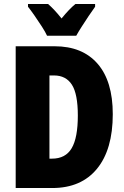

<svg xmlns="http://www.w3.org/2000/svg" viewBox="-20 -1040 627 967"><path d="M548 -465Q548 -287 468.5 -190Q389 -93 243 -93H59V-807H255Q395 -807 471.5 -719Q548 -631 548 -465ZM372 -458Q372 -567 342 -613.5Q312 -660 252 -660H229V-241H242Q310 -241 341 -293.5Q372 -346 372 -458ZM217 -860Q209 -878 191 -906Q173 -934 153.5 -962Q134 -990 121 -1006V-1020H222Q237 -1007 254 -989Q271 -971 290 -947Q330 -996 360 -1020H459V-1006Q445 -987 427 -960Q409 -933 392 -906.5Q375 -880 364 -860Z"/></svg>

Font: Noto Sans Kannada UI ExtraCondensed Black
Style: Regular
Weight: 900
Width: 2
Designer: Jelle Bosma - Monotype Design Team
Foundry: Monotype Imaging Inc.
Version: Version 2.005; ttfautohint (v1.8.4.7-5d5b)